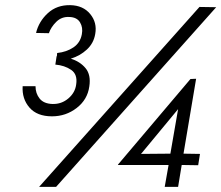

<svg xmlns="http://www.w3.org/2000/svg" viewBox="-20 -726 860 746"><path d="M642 -129 528 -128 672 -302ZM686 -85 750 -84 757 -128 693 -129 742 -420 720 -419 438 -86 439 -85H635L620 0H672ZM755 -699 132 0H198L820 -698ZM182 -274Q236 -274 278 -306.5Q320 -339 327 -390Q334 -435 312.5 -461Q291 -487 255 -498Q291 -509 317.5 -533.5Q344 -558 350 -594Q358 -638 330.5 -671.5Q303 -705 253 -706Q201 -707 166 -675Q131 -643 120 -598L170 -597Q178 -621 199 -641.5Q220 -662 250 -660Q279 -659 291 -639Q303 -619 298 -593Q292 -560 265.5 -542Q239 -524 202 -520L201 -507L200 -508L195 -475Q231 -472 256.5 -454.5Q282 -437 276 -398Q272 -366 245.5 -343.5Q219 -321 184 -322Q150 -323 134 -343Q118 -363 118 -391H68Q65 -342 94.5 -308Q124 -274 182 -274Z"/></svg>

Font: Jost* 400 Book Italic
Style: Italic
Weight: 400
Italic angle: -10°
Version: Version 3.200; ttfautohint (v0.97) -l 8 -r 50 -G 200 -x 14 -